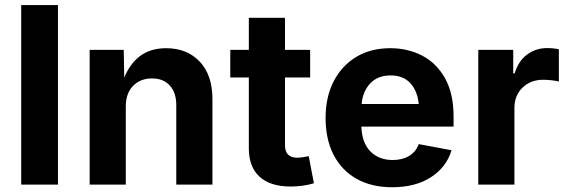

<svg xmlns="http://www.w3.org/2000/svg" viewBox="-20 -748 2303 778"><path d="M214.8 -727.5V0H65.9V-727.5Z M489.7 -315.9V0H343.3V-545.9H481.4L483.4 -433.1Q506.3 -490.2 548.3 -521.5Q590.3 -552.7 653.3 -552.7Q738.3 -552.7 789.6 -498Q840.8 -443.4 840.8 -347.2V0H694.3V-321.8Q694.3 -372.6 668.2 -401.4Q642.1 -430.2 595.7 -430.2Q548.8 -430.2 519.3 -400.1Q489.7 -370.1 489.7 -315.9Z M1236.8 -545.9V-434.1H1134.8V-159.7Q1134.8 -108.9 1184.6 -108.9Q1192.9 -108.9 1207.8 -111.1Q1222.7 -113.3 1231 -115.2L1252 -5.4Q1227.5 2 1203.4 4.9Q1179.2 7.8 1157.2 7.8Q1075.2 7.8 1031.7 -32Q988.3 -71.8 988.3 -147V-434.1H913.1V-545.9H988.3V-675.8H1134.8V-545.9Z M1568.8 10.7Q1485.4 10.7 1424.8 -23.4Q1364.3 -57.6 1331.8 -120.6Q1299.3 -183.6 1299.3 -270Q1299.3 -354.5 1331.8 -418Q1364.3 -481.4 1423.1 -517.1Q1481.9 -552.7 1561.5 -552.7Q1632.8 -552.7 1690.9 -522.5Q1749 -492.2 1783.4 -430.7Q1817.9 -369.1 1817.9 -275.9V-234.9H1444.3Q1446.8 -168 1481.4 -133.8Q1516.1 -99.6 1571.3 -99.6Q1609.9 -99.6 1637.5 -116Q1665 -132.3 1676.8 -164.1L1809.6 -139.2Q1789.6 -71.3 1726.8 -30.3Q1664.1 10.7 1568.8 10.7ZM1445.3 -326.7H1676.8Q1671.4 -379.9 1642.6 -411.1Q1613.8 -442.4 1563 -442.4Q1510.3 -442.4 1480 -409.9Q1449.7 -377.4 1445.3 -326.7Z M1918 0V-545.9H2059.6V-450.7H2065.4Q2080.6 -501 2116 -527.1Q2151.4 -553.2 2197.3 -553.2Q2222.2 -553.2 2244.6 -548.3V-417.5Q2234.9 -420.4 2216.1 -422.6Q2197.3 -424.8 2181.2 -424.8Q2130.4 -424.8 2097.4 -393.1Q2064.5 -361.3 2064.5 -310.5V0Z"/></svg>

Font: Inter
Style: Bold
Weight: 700
Designer: Rasmus Andersson
Foundry: rsms
Version: Version 4.001;git-9221beed3